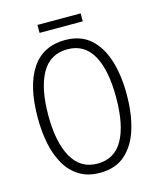

<svg xmlns="http://www.w3.org/2000/svg" viewBox="-124 -928 850 1026"><g transform="rotate(-15 301.0 -415.0)"><path d="M547 -358Q547 -255 522.5 -172Q498 -89 444 -39.5Q390 10 302 10Q235 10 188 -19Q141 -48 111.5 -99Q82 -150 68.5 -216.5Q55 -283 55 -359Q55 -536 118 -630Q181 -724 303 -724Q388 -724 441.5 -677Q495 -630 521 -547.5Q547 -465 547 -358ZM113 -358Q113 -208 160.5 -124.5Q208 -41 301 -41Q396 -41 442 -123Q488 -205 488 -358Q488 -511 441.5 -592Q395 -673 303 -673Q206 -673 159.5 -590Q113 -507 113 -358ZM421 -840V-796H182V-840Z"/></g></svg>

Font: Noto Sans Telugu Condensed Light
Style: Regular
Weight: 300
Width: 3
Designer: Jelle Bosma - Monotype Design Team
Foundry: Monotype Imaging Inc.
Version: Version 2.005; ttfautohint (v1.8.4.7-5d5b)